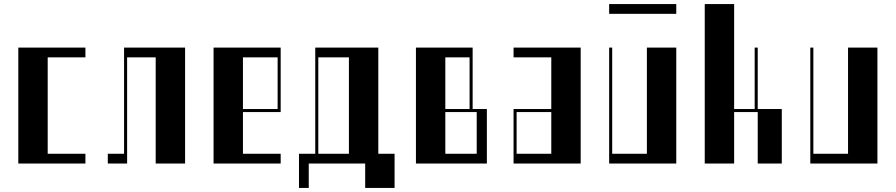

<svg xmlns="http://www.w3.org/2000/svg" viewBox="-20 -804 4404 944"><path d="M70 -570H400V-522H214.5V-48H400V0H70Z M890 0H745.5V-522H605V0H510V-48H590V-570H890Z M1030 -570H1360V-253H1174.5V-48H1360V0H1030ZM1345 -268V-522H1174.5V-268Z M1840 -48H1920V120H1775.5V0H1498V120H1450V-48H1530V-570H1840ZM1695.5 -48V-522H1545V-48Z M2025 -570H2303.8V-268H2373.8V0H2025ZM2323.8 -48V-253H2169.5V-48ZM2288.8 -268V-522H2169.5V-268Z M2505 -268H2690.5V-522H2505V-570H2835V0H2505ZM2690.5 -48V-253H2520V-48Z M2975 -570H2990V-48H3160.5V-570H3305V0H2975ZM2975 -784H3305V-736H2975Z M3445 -784H3589.5V-268H3690.5V-570H3705.5V-268H3823.8V0H3705.5V-253H3589.5V0H3445Z M3964 -570H3979V-48H4149.5V-570H4294V0H3964Z"/></svg>

Font: Facade Sud
Style: Regular
Weight: 100
Designer: Éléonore Fines
Foundry: Velvetyne Type Foundry
Version: Version 1.001;Glyphs 3.2 (3202)